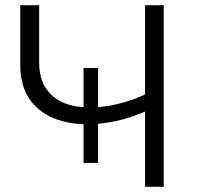

<svg xmlns="http://www.w3.org/2000/svg" viewBox="-20 -720 771 740"><path d="M611 -700V0H539V-290Q450 -251 358 -243V-92H302V-241Q186 -246 122 -305.5Q58 -365 58 -469V-700H131V-477Q131 -401 176 -356.5Q221 -312 302 -307V-458H358V-307Q451 -315 539 -356V-700Z"/></svg>

Font: CMG Sans
Style: Regular
Weight: 400
Designer: Julieta Ulanovsky
Foundry: Julieta Ulanovsky
Version: Version 7.200